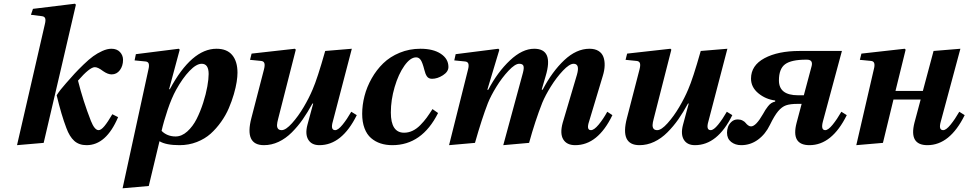

<svg xmlns="http://www.w3.org/2000/svg" viewBox="-20 -762 5165 1024"><path d="M282.2 -253.9Q300.3 -282.7 332 -317.9Q359.4 -349.1 377.9 -369.4Q396.5 -389.6 425.3 -417.5Q454.1 -445.3 476.6 -461.7Q499 -478 525.4 -490Q551.8 -502 574.2 -502Q603.5 -502 619.9 -484.4Q636.2 -466.8 636.2 -442.9Q636.2 -410.6 619.4 -387.9Q602.5 -365.2 575.2 -365.2Q555.2 -365.2 529.8 -382.8Q502.4 -403.8 485.8 -403.8Q458.5 -403.8 396 -332Q423.3 -223.1 464.8 -117.2Q484.4 -67.9 505.9 -67.9Q519 -67.9 536.9 -89.4Q554.7 -110.8 579.1 -152.8L609.9 -137.2Q546.4 12.2 441.9 12.2Q401.4 12.2 376 -10.7Q350.6 -33.7 334 -79.1Q307.1 -149.4 282.2 -253.9ZM70.8 12.2 161.1 -379.9 219.2 -632.8Q224.6 -654.3 220.9 -664.3Q217.3 -674.3 203.1 -675.8L145 -683.1L155.8 -714.8L379.9 -742.2L384.8 -736.8L301.8 -379.9L212.9 0Z M841.8 -64Q871.6 -34.2 916.5 -34.2Q949.2 -34.2 978.8 -60.8Q1008.3 -87.4 1028.6 -127.4Q1048.8 -167.5 1063.7 -214.1Q1078.6 -260.7 1085.7 -300.8Q1092.8 -340.8 1092.8 -367.2Q1092.8 -421.9 1055.7 -421.9Q1027.3 -421.9 990.7 -383.8Q954.1 -345.7 919.4 -283.2Q895 -238.8 874 -176.3Q853 -113.8 841.8 -64ZM633.8 242.2 771.5 -391.1Q776.4 -410.6 773.4 -421.6Q770.5 -432.6 756.8 -434.1L697.8 -439.9L704.6 -473.1L933.6 -502L938.5 -497.1L881.8 -286.1H885.7Q1002 -502 1134.8 -502Q1190.4 -502 1218.5 -468.3Q1246.6 -434.6 1246.6 -374Q1246.6 -353.5 1242.2 -325Q1237.8 -296.4 1227.1 -259.3Q1216.3 -222.2 1200.4 -185.1Q1184.6 -147.9 1159.2 -112.1Q1133.8 -76.2 1103.3 -48.8Q1072.8 -21.5 1029.8 -4.6Q986.8 12.2 937.5 12.2Q865.2 12.2 830.6 -8.8L773.4 230Z M1313.5 -442.9 1321.8 -476.1 1552.7 -502 1557.6 -497.1 1463.4 -127.9Q1458 -107.9 1457.5 -95.5Q1457 -83 1462.9 -75.4Q1468.8 -67.9 1482.4 -67.9Q1504.4 -67.9 1537.6 -105Q1570.8 -142.1 1599.6 -190.9Q1628.4 -239.7 1647.5 -285.2Q1672.4 -341.8 1714.4 -490.2L1856.4 -502L1755.4 -115.2Q1741.2 -67.9 1767.6 -67.9Q1783.2 -67.9 1806.9 -96.9Q1830.6 -126 1853.5 -166L1882.8 -147.9Q1803.7 12.2 1683.6 12.2Q1642.1 12.2 1624.3 -16.8Q1606.4 -45.9 1619.6 -96.2L1650.4 -210H1646.5Q1620.6 -162.6 1594.7 -125.5Q1568.8 -88.4 1536.4 -55.9Q1503.9 -23.4 1466.1 -5.6Q1428.2 12.2 1387.7 12.2Q1282.7 12.2 1320.8 -132.8L1387.7 -391.1Q1393.6 -413.6 1390.1 -424.6Q1386.7 -435.5 1372.6 -437Z M1911.6 -154.8Q1911.6 -202.1 1924.1 -250.2Q1936.5 -298.3 1962.2 -343.8Q1987.8 -389.2 2023.9 -424.3Q2060.1 -459.5 2111.6 -480.7Q2163.1 -502 2222.2 -502Q2290.5 -502 2331.1 -475.1Q2371.6 -448.2 2371.6 -404.8Q2371.6 -379.4 2342.3 -360.6Q2313 -341.8 2284.2 -341.8Q2266.1 -341.8 2257.3 -354.2Q2248.5 -366.7 2243.2 -389.2Q2233.4 -428.2 2223.9 -442.1Q2214.4 -456.1 2199.2 -456.1Q2168.5 -456.1 2136.7 -411.4Q2105 -366.7 2084.7 -297.6Q2064.5 -228.5 2064.5 -162.1Q2064.5 -54.2 2135.3 -54.2Q2158.7 -54.2 2180.7 -64.7Q2202.6 -75.2 2221.9 -95Q2241.2 -114.7 2255.4 -134Q2269.5 -153.3 2286.6 -180.2L2316.4 -159.2Q2230.5 12.2 2072.3 12.2Q2038.1 12.2 2009.8 2.9Q1981.4 -6.3 1959 -25.6Q1936.5 -44.9 1924.1 -77.9Q1911.6 -110.8 1911.6 -154.8Z M2375 12.2 2476.1 -391.1Q2481.4 -411.1 2478 -421.9Q2474.6 -432.6 2460.9 -434.1L2402.8 -439.9L2410.2 -473.1L2638.2 -502L2643.1 -496.1L2579.1 -283.2H2584Q2633.8 -377.9 2699.7 -439.9Q2765.6 -502 2829.1 -502Q2934.1 -502 2890.1 -356L2869.1 -284.2L2874 -283.2Q2924.8 -380.4 2989.5 -441.2Q3054.2 -502 3124 -502Q3152.8 -502 3171.6 -490.5Q3190.4 -479 3198 -458.7Q3205.6 -438.5 3204.8 -412.6Q3204.1 -386.7 3194.8 -356.9L3122.1 -115.2Q3106 -67.9 3131.8 -67.9Q3148.4 -67.9 3172.9 -97.4Q3197.3 -127 3218.8 -166L3246.1 -147.9Q3168.9 12.2 3047.9 12.2Q3002.4 12.2 2983.9 -18.8Q2965.3 -49.8 2981 -106.9L3057.1 -363.8Q3073.7 -421.9 3039.1 -421.9Q3017.1 -421.9 2982.4 -385.3Q2947.8 -348.6 2918 -300.8Q2888.2 -252.9 2872.1 -213.9Q2833.5 -115.7 2801.8 0L2664.1 12.2L2769 -374Q2775.9 -400.4 2771.5 -411.1Q2767.1 -421.9 2749 -421.9Q2727.1 -421.9 2692.1 -384.8Q2657.2 -347.7 2627.4 -299.3Q2597.7 -251 2582 -211.9Q2549.8 -128.9 2513.2 0Z M3316.4 -442.9 3324.7 -476.1 3555.7 -502 3560.5 -497.1 3466.3 -127.9Q3460.9 -107.9 3460.4 -95.5Q3460 -83 3465.8 -75.4Q3471.7 -67.9 3485.4 -67.9Q3507.3 -67.9 3540.5 -105Q3573.7 -142.1 3602.5 -190.9Q3631.3 -239.7 3650.4 -285.2Q3675.3 -341.8 3717.3 -490.2L3859.4 -502L3758.3 -115.2Q3744.1 -67.9 3770.5 -67.9Q3786.1 -67.9 3809.8 -96.9Q3833.5 -126 3856.4 -166L3885.7 -147.9Q3806.6 12.2 3686.5 12.2Q3645 12.2 3627.2 -16.8Q3609.4 -45.9 3622.6 -96.2L3653.3 -210H3649.4Q3623.5 -162.6 3597.7 -125.5Q3571.8 -88.4 3539.3 -55.9Q3506.8 -23.4 3469 -5.6Q3431.2 12.2 3390.6 12.2Q3285.6 12.2 3323.7 -132.8L3390.6 -391.1Q3396.5 -413.6 3393.1 -424.6Q3389.6 -435.5 3375.5 -437Z M4134.3 -333Q4134.3 -253.9 4236.3 -253.9H4267.1L4309.1 -411.1Q4316.4 -443.8 4283.2 -443.8H4279.3Q4200.2 -443.8 4167.2 -419.4Q4134.3 -395 4134.3 -333ZM3857.4 -54.2Q3857.4 -68.4 3862.1 -83.5Q3866.7 -98.6 3880.6 -111.8Q3894.5 -125 3914.6 -125Q3929.2 -125 3940.4 -119.1Q3951.7 -113.3 3956.8 -106.4Q3961.9 -99.6 3969.5 -93.8Q3977.1 -87.9 3985.4 -87.9Q4011.7 -87.9 4049.3 -153.8Q4057.6 -168.9 4062.3 -176Q4066.9 -183.1 4075.4 -194.3Q4084 -205.6 4093.3 -211.7Q4102.5 -217.8 4114.3 -220.2V-226.1Q4063.5 -232.4 4024.4 -264.6Q3985.4 -296.9 3985.4 -342.8Q3985.4 -413.1 4057.4 -451.7Q4129.4 -490.2 4244.1 -490.2H4470.2L4369.1 -115.2Q4356.4 -67.9 4381.3 -67.9Q4397 -67.9 4420.7 -96.9Q4444.3 -126 4467.3 -166L4496.1 -147.9Q4417 12.2 4297.4 12.2Q4197.3 12.2 4228.5 -106.9L4255.4 -208H4233.4Q4194.3 -208 4172.1 -200.2Q4149.9 -192.4 4130.1 -168.9Q4110.4 -145.5 4086.4 -96.2Q4062.5 -46.4 4022.5 -17.1Q3982.4 12.2 3933.1 12.2Q3901.4 12.2 3879.4 -5.1Q3857.4 -22.5 3857.4 -54.2Z M4546.9 12.2 4640.1 -391.1Q4646 -412.6 4642.8 -424.1Q4639.6 -435.5 4626 -437L4565.9 -442.9L4574.2 -476.1L4805.2 -502L4810.1 -497.1L4755.9 -276.9H4901.9L4959 -490.2L5102.1 -502L4998 -115.2Q4983.9 -67.9 5010.3 -67.9Q5025.9 -67.9 5049.6 -96.9Q5073.2 -126 5096.2 -166L5125 -147.9Q5045.9 12.2 4926.3 12.2Q4827.1 12.2 4856.9 -106.9L4890.1 -231H4745.1L4689 0Z"/></svg>

Font: Linguistics Pro
Style: Bold Italic
Weight: 700
Italic angle: -12°
Designer: Stefan Peev, Context Ltd
Foundry: Stefan Peev, Context Ltd
Version: Version 001.000